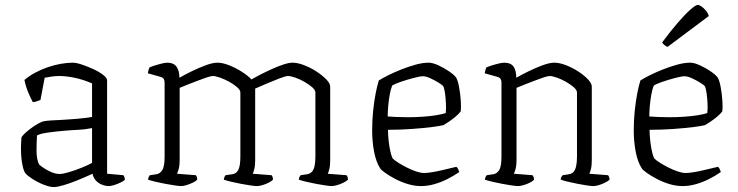

<svg xmlns="http://www.w3.org/2000/svg" viewBox="-20 -754 2991 778"><path d="M198 4Q182 4 157.5 -5.5Q133 -15 112 -28.5Q91 -42 83 -52Q75 -62 70 -90.5Q65 -119 65 -152Q65 -164 65.5 -175Q66 -186 67 -196Q67 -200 77 -210Q87 -220 102 -231.5Q117 -243 132.5 -252Q148 -261 159 -263Q170 -265 187 -266Q204 -267 226 -268Q240 -269 257 -270Q274 -271 291.5 -272.5Q309 -274 325 -276Q341 -278 353 -280V-416Q319 -431 284 -438.5Q249 -446 220 -446Q206 -446 191 -444Q176 -442 161 -439L144 -349Q140 -348 132 -344.5Q124 -341 113 -340Q105 -355 95 -378Q85 -401 79 -430Q99 -447 123.5 -460Q148 -473 174.5 -482Q201 -491 227 -495.5Q253 -500 275 -500Q289 -500 311.5 -492.5Q334 -485 358 -474Q382 -463 398 -450.5Q414 -438 414 -428V-50L480 -44Q482 -42 484 -36.5Q486 -31 486 -26Q481 -20 468 -14Q455 -8 442 -4Q429 0 420 0Q408 0 393.5 -5.5Q379 -11 368.5 -22.5Q358 -34 355 -50Q325 -36 294 -23.5Q263 -11 237.5 -3.5Q212 4 198 4ZM221 -49Q235 -49 260 -56.5Q285 -64 311 -74.5Q337 -85 353 -94V-235Q323 -229 298 -228Q273 -227 238 -224Q203 -221 172 -216.5Q141 -212 130 -205Q128 -177 128 -143.5Q128 -110 138 -88Q152 -75 176.5 -62Q201 -49 221 -49Z M714 0Q707 0 689.5 -2.5Q672 -5 650.5 -9Q629 -13 610 -17.5Q591 -22 580 -26Q580 -32 583 -37.5Q586 -43 587 -44L614 -48Q628 -50 637.5 -64.5Q647 -79 647 -119V-420Q647 -428 643.5 -434Q640 -440 629 -443L579 -457Q581 -466 582 -470.5Q583 -475 586 -481Q600 -487 623.5 -493.5Q647 -500 657 -500Q684 -500 695.5 -483.5Q707 -467 707 -439Q728 -451 756.5 -465Q785 -479 813.5 -489.5Q842 -500 861 -500Q882 -500 908.5 -489.5Q935 -479 959.5 -463.5Q984 -448 999 -432Q1014 -441 1036.5 -452.5Q1059 -464 1083.5 -475Q1108 -486 1129.5 -493Q1151 -500 1166 -500Q1186 -500 1212 -490Q1238 -480 1262 -464.5Q1286 -449 1302 -432.5Q1318 -416 1318 -403V-105Q1318 -83 1314.5 -69Q1311 -55 1308 -50L1384 -44Q1386 -42 1388 -37.5Q1390 -33 1390 -26Q1384 -20 1372 -14Q1360 -8 1346.5 -4Q1333 0 1324 0Q1317 0 1299.5 -2.5Q1282 -5 1261 -9Q1240 -13 1221 -17.5Q1202 -22 1191 -26Q1191 -32 1193.5 -37Q1196 -42 1198 -44L1225 -48Q1236 -50 1243.5 -57.5Q1251 -65 1254.5 -80.5Q1258 -96 1258 -119V-379Q1258 -389 1245 -400.5Q1232 -412 1213.5 -422.5Q1195 -433 1176.5 -439.5Q1158 -446 1147 -446Q1138 -446 1113 -436.5Q1088 -427 1060 -415Q1032 -403 1014 -395V-105Q1014 -83 1010.5 -69Q1007 -55 1004 -50L1081 -44Q1083 -41 1084.5 -37Q1086 -33 1086 -26Q1081 -20 1069 -14Q1057 -8 1044 -4Q1031 0 1021 0Q1013 0 995.5 -2.5Q978 -5 957 -9Q936 -13 917 -17.5Q898 -22 887 -26Q887 -31 889.5 -36.5Q892 -42 894 -44L921 -48Q938 -50 946 -66.5Q954 -83 954 -119V-379Q954 -389 941 -400.5Q928 -412 909 -422.5Q890 -433 871.5 -439.5Q853 -446 842 -446Q835 -446 817 -440Q799 -434 777 -425.5Q755 -417 736 -409.5Q717 -402 708 -398V-105Q708 -83 704 -69Q700 -55 697 -50L774 -44Q776 -41 777.5 -37Q779 -33 779 -26Q774 -20 761.5 -14Q749 -8 736 -4Q723 0 714 0Z M1686 0Q1659 0 1631.5 -8.5Q1604 -17 1580.5 -29.5Q1557 -42 1541 -53.5Q1525 -65 1521 -71Q1504 -97 1496 -138.5Q1488 -180 1488 -225Q1488 -267 1492 -305Q1496 -343 1502 -374.5Q1508 -406 1515 -428Q1529 -437 1553 -449Q1577 -461 1606 -472.5Q1635 -484 1664 -492Q1693 -500 1717 -500Q1733 -500 1756 -489.5Q1779 -479 1799.5 -465Q1820 -451 1828 -440Q1835 -429 1840 -402.5Q1845 -376 1847 -348Q1849 -320 1847 -303Q1839 -292 1825 -280.5Q1811 -269 1797.5 -260Q1784 -251 1777 -247Q1767 -244 1732.5 -239.5Q1698 -235 1650 -231.5Q1602 -228 1552 -228Q1553 -189 1558.5 -157.5Q1564 -126 1571 -112Q1579 -104 1595 -94Q1611 -84 1630 -74.5Q1649 -65 1667 -59Q1685 -53 1698 -53Q1711 -53 1729.5 -56Q1748 -59 1767.5 -63.5Q1787 -68 1803.5 -72Q1820 -76 1829 -78Q1833 -76 1836.5 -68.5Q1840 -61 1841 -57Q1818 -41 1792 -28Q1766 -15 1739 -7.5Q1712 0 1686 0ZM1632 -279Q1662 -279 1692 -281Q1722 -283 1747 -287Q1772 -291 1786 -296Q1788 -312 1787 -333.5Q1786 -355 1783.5 -374.5Q1781 -394 1776 -405Q1772 -410 1756.5 -419.5Q1741 -429 1723.5 -437Q1706 -445 1694 -445Q1682 -445 1655.5 -438Q1629 -431 1604 -422.5Q1579 -414 1569 -407Q1563 -392 1559 -369.5Q1555 -347 1553 -323.5Q1551 -300 1551 -282Q1565 -281 1586.5 -280Q1608 -279 1632 -279Z M2079 0Q2072 0 2054.5 -2.5Q2037 -5 2015.5 -9Q1994 -13 1975 -17.5Q1956 -22 1945 -26Q1945 -32 1948 -37.5Q1951 -43 1952 -44L1979 -48Q1993 -50 2002.5 -64.5Q2012 -79 2012 -119V-420Q2012 -428 2008.5 -434Q2005 -440 1994 -443L1944 -457Q1946 -466 1947 -470.5Q1948 -475 1951 -481Q1965 -487 1988.5 -493.5Q2012 -500 2022 -500Q2050 -500 2061 -484Q2072 -468 2072 -439Q2093 -451 2121.5 -465Q2150 -479 2178.5 -489.5Q2207 -500 2226 -500Q2247 -500 2273 -490Q2299 -480 2323 -464.5Q2347 -449 2362.5 -432.5Q2378 -416 2378 -403V-105Q2378 -83 2374.5 -69Q2371 -55 2368 -50L2444 -44Q2447 -40 2448.5 -35.5Q2450 -31 2450 -26Q2444 -20 2432 -14Q2420 -8 2407 -4Q2394 0 2384 0Q2376 0 2359 -2.5Q2342 -5 2321.5 -9Q2301 -13 2282 -17.5Q2263 -22 2252 -26Q2252 -32 2254.5 -36.5Q2257 -41 2260 -44L2286 -48Q2297 -50 2304 -57.5Q2311 -65 2314.5 -80.5Q2318 -96 2318 -119V-379Q2318 -389 2305 -400.5Q2292 -412 2273.5 -422.5Q2255 -433 2236.5 -439.5Q2218 -446 2207 -446Q2200 -446 2182 -440Q2164 -434 2142 -425.5Q2120 -417 2101 -409.5Q2082 -402 2073 -398V-105Q2073 -83 2069 -69Q2065 -55 2062 -50L2138 -44Q2141 -40 2142.5 -35.5Q2144 -31 2144 -26Q2138 -19 2125.5 -13Q2113 -7 2100 -3.5Q2087 0 2079 0Z M2746 0Q2719 0 2691.5 -8.5Q2664 -17 2640.5 -29.5Q2617 -42 2601 -53.5Q2585 -65 2581 -71Q2564 -97 2556 -138.5Q2548 -180 2548 -225Q2548 -267 2552 -305Q2556 -343 2562 -374.5Q2568 -406 2575 -428Q2589 -437 2613 -449Q2637 -461 2666 -472.5Q2695 -484 2724 -492Q2753 -500 2777 -500Q2793 -500 2816 -489.5Q2839 -479 2859.5 -465Q2880 -451 2888 -440Q2895 -429 2900 -402.5Q2905 -376 2907 -348Q2909 -320 2907 -303Q2899 -292 2885 -280.5Q2871 -269 2857.5 -260Q2844 -251 2837 -247Q2827 -244 2792.5 -239.5Q2758 -235 2710 -231.5Q2662 -228 2612 -228Q2613 -189 2618.5 -157.5Q2624 -126 2631 -112Q2639 -104 2655 -94Q2671 -84 2690 -74.5Q2709 -65 2727 -59Q2745 -53 2758 -53Q2771 -53 2789.5 -56Q2808 -59 2827.5 -63.5Q2847 -68 2863.5 -72Q2880 -76 2889 -78Q2893 -76 2896.5 -68.5Q2900 -61 2901 -57Q2878 -41 2852 -28Q2826 -15 2799 -7.5Q2772 0 2746 0ZM2692 -279Q2722 -279 2752 -281Q2782 -283 2807 -287Q2832 -291 2846 -296Q2848 -312 2847 -333.5Q2846 -355 2843.5 -374.5Q2841 -394 2836 -405Q2832 -410 2816.5 -419.5Q2801 -429 2783.5 -437Q2766 -445 2754 -445Q2742 -445 2715.5 -438Q2689 -431 2664 -422.5Q2639 -414 2629 -407Q2623 -392 2619 -369.5Q2615 -347 2613 -323.5Q2611 -300 2611 -282Q2625 -281 2646.5 -280Q2668 -279 2692 -279ZM2685 -564Q2677 -567 2671 -572.5Q2665 -578 2663 -582Q2697 -628 2726.5 -662Q2756 -696 2777.5 -715Q2799 -734 2807 -734Q2814 -734 2823 -727.5Q2832 -721 2840.5 -711Q2849 -701 2852 -689Z"/></svg>

Font: Texturina 12pt Thin
Style: Regular
Weight: 250
Designer: Guillermo Torres Carreño
Foundry: Omnibus-Type
Version: Version 1.002